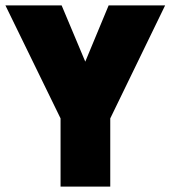

<svg xmlns="http://www.w3.org/2000/svg" viewBox="-20 -687 628 707"><path d="M294 -460 380 -667H588L386 -251V0H203V-251L0 -667H207Z"/></svg>

Font: Epunda Sans Black
Style: Regular
Weight: 900
Designer: Simon Atzbach
Foundry: typofactur
Version: Version 2.204; ttfautohint (v1.8.4.7-5d5b)